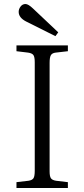

<svg xmlns="http://www.w3.org/2000/svg" viewBox="-20 -936 420 956"><path d="M62 0V-29L122 -36Q141 -39 147 -49Q153 -59 153 -86V-626Q153 -652 146.5 -661.5Q140 -671 120 -674L62 -681V-710H318V-681L257 -674Q240 -672 233.5 -661.5Q227 -651 227 -623V-83Q227 -58 233.5 -48.5Q240 -39 259 -36L318 -29V0ZM256 -756 110 -829Q73 -848 73 -877Q73 -891 82.5 -903.5Q92 -916 107 -916Q121 -916 145 -893L270 -775Z"/></svg>

Font: Literata 36pt Light
Style: Regular
Weight: 300
Designer: Latin by Veronika Burian and Jose Scaglione. Greek by Irene Vlachou. Cyrillic by Vera Evstafieva.
Foundry: TypeTogether
Version: Version 3.002